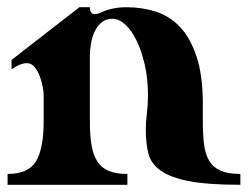

<svg xmlns="http://www.w3.org/2000/svg" viewBox="-20 -529 686 532"><path d="M101 -193V-266Q101 -273 98.5 -287.5Q96 -302 90.5 -317Q85 -332 76 -343Q67 -354 55 -354Q36 -354 12 -337V-363L200 -509H229Q229 -490 242 -490Q250 -490 259 -494Q290 -509 331 -509Q374 -509 412.5 -496.5Q451 -484 479.5 -453.5Q508 -423 525 -371Q542 -319 542 -241V-193Q542 -156 545.5 -128.5Q549 -101 560 -83Q571 -65 591.5 -56Q612 -47 646 -47V-17Q556 -17 504 -27Q452 -37 425 -56.5Q398 -76 391 -104Q384 -132 384 -169Q384 -191 387 -215Q390 -239 390 -265Q390 -311 381 -350Q372 -389 358 -417.5Q344 -446 326.5 -461.5Q309 -477 292 -477Q273 -477 261 -466.5Q249 -456 242 -441Q235 -426 232 -408Q229 -390 229 -375V-193Q229 -155 233.5 -127.5Q238 -100 249.5 -82Q261 -64 281 -55.5Q301 -47 333 -47V-17H1V-47Q59 -47 80 -82.5Q101 -118 101 -193Z"/></svg>

Font: CatShop
Style: Regular
Weight: 400
Designer: Peter Wiegel
Foundry: Peter Wiegel
Version: Version 1.000 2009 initial release